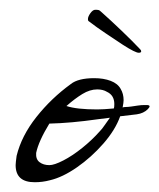

<svg xmlns="http://www.w3.org/2000/svg" viewBox="-20 -356 326 393"><path d="M51 17Q12 17 12 -18Q12 -20 12.5 -25Q13 -30 14 -37Q24 -78 54.5 -116.5Q85 -155 125 -184Q140 -196 173 -196Q192 -196 206.5 -190.5Q221 -185 227 -174Q233 -164 233 -151Q233 -149 232.5 -145Q232 -141 231 -136Q233 -137 237.5 -137Q242 -137 249 -138Q256 -139 262.5 -140Q269 -141 276 -141H280Q291 -141 282.5 -132.5Q274 -124 260 -122L226 -118Q216 -90 191.5 -62Q167 -34 137.5 -13.5Q108 7 82 13Q67 17 51 17ZM179 -132Q185 -132 193.5 -132.5Q202 -133 213 -134Q214 -136 214 -143Q214 -161 199 -168Q191 -173 179 -173Q164 -173 148.5 -163.5Q133 -154 116 -139Q137 -132 179 -132ZM81 -18Q91 -18 109.5 -27.5Q128 -37 148 -53Q168 -69 184 -87Q189 -92 194 -99.5Q199 -107 205 -115L181 -112Q125 -104 81 -103Q59 -67 54 -43Q53 -30 61 -24Q69 -18 81 -18ZM264 -248Q257 -248 232 -264Q214 -276 196 -288Q178 -300 161 -313Q160 -314 160 -317Q160 -322 165 -329Q170 -336 175 -336Q179 -336 181.5 -335.5Q184 -335 188 -331Q206 -315 228.5 -293.5Q251 -272 267 -255Q269 -253 269 -251Q269 -248 264 -248Z"/></svg>

Font: Allison
Style: Regular
Weight: 400
Designer: Robert E. Leuschke
Foundry: Robert E. Leuschke
Version: Version 1.010; ttfautohint (v1.8.3)